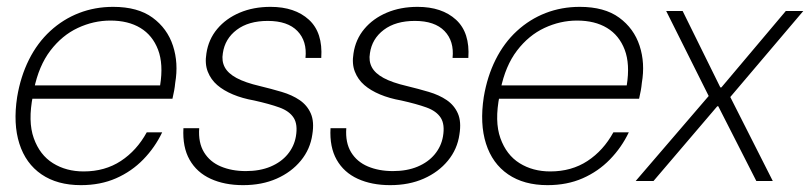

<svg xmlns="http://www.w3.org/2000/svg" viewBox="-20 -528 2363 560"><path d="M216 12Q147 12 101 -19.5Q55 -51 36.5 -109Q18 -167 30 -245Q40 -305 64.5 -354Q89 -403 126.5 -437.5Q164 -472 210.5 -490Q257 -508 310 -508Q382 -508 425 -476.5Q468 -445 484.5 -394.5Q501 -344 491 -286Q490 -275 488 -264Q486 -253 483 -240H62L69 -279H447Q457 -341 441 -383Q425 -425 389.5 -446.5Q354 -468 302 -468Q253 -468 207 -446.5Q161 -425 127 -380.5Q93 -336 79 -267L76 -249Q61 -174 78.5 -125Q96 -76 134.5 -52Q173 -28 224 -28Q286 -28 332.5 -58.5Q379 -89 408 -142H453Q432 -98 398 -63Q364 -28 318.5 -8Q273 12 216 12Z M689 12Q635 12 594.5 -6.5Q554 -25 533 -62Q512 -99 515 -154H561Q558 -112 575 -84Q592 -56 624 -42.5Q656 -29 697 -29Q738 -29 769 -42Q800 -55 819 -78Q838 -101 843 -130Q849 -165 836.5 -184.5Q824 -204 795 -214.5Q766 -225 721 -235Q687 -241 659.5 -252.5Q632 -264 613.5 -280Q595 -296 586 -319Q577 -342 582 -372Q588 -413 613.5 -443.5Q639 -474 679 -491Q719 -508 769 -508Q840 -508 881 -470.5Q922 -433 917 -359H871Q876 -408 847.5 -437.5Q819 -467 761 -467Q705 -467 670.5 -441Q636 -415 630 -373Q626 -350 635.5 -332Q645 -314 670 -300.5Q695 -287 738 -277Q771 -269 801.5 -260Q832 -251 854 -236Q876 -221 886.5 -197Q897 -173 891 -136Q885 -93 857.5 -59.5Q830 -26 787 -7Q744 12 689 12Z M1118 12Q1064 12 1023.5 -6.5Q983 -25 962 -62Q941 -99 944 -154H990Q987 -112 1004 -84Q1021 -56 1053 -42.5Q1085 -29 1126 -29Q1167 -29 1198 -42Q1229 -55 1248 -78Q1267 -101 1272 -130Q1278 -165 1265.5 -184.5Q1253 -204 1224 -214.5Q1195 -225 1150 -235Q1116 -241 1088.5 -252.5Q1061 -264 1042.5 -280Q1024 -296 1015 -319Q1006 -342 1011 -372Q1017 -413 1042.5 -443.5Q1068 -474 1108 -491Q1148 -508 1198 -508Q1269 -508 1310 -470.5Q1351 -433 1346 -359H1300Q1305 -408 1276.5 -437.5Q1248 -467 1190 -467Q1134 -467 1099.5 -441Q1065 -415 1059 -373Q1055 -350 1064.5 -332Q1074 -314 1099 -300.5Q1124 -287 1167 -277Q1200 -269 1230.5 -260Q1261 -251 1283 -236Q1305 -221 1315.5 -197Q1326 -173 1320 -136Q1314 -93 1286.5 -59.5Q1259 -26 1216 -7Q1173 12 1118 12Z M1577 12Q1508 12 1462 -19.5Q1416 -51 1397.5 -109Q1379 -167 1391 -245Q1401 -305 1425.5 -354Q1450 -403 1487.5 -437.5Q1525 -472 1571.5 -490Q1618 -508 1671 -508Q1743 -508 1786 -476.5Q1829 -445 1845.5 -394.5Q1862 -344 1852 -286Q1851 -275 1849 -264Q1847 -253 1844 -240H1423L1430 -279H1808Q1818 -341 1802 -383Q1786 -425 1750.5 -446.5Q1715 -468 1663 -468Q1614 -468 1568 -446.5Q1522 -425 1488 -380.5Q1454 -336 1440 -267L1437 -249Q1422 -174 1439.5 -125Q1457 -76 1495.5 -52Q1534 -28 1585 -28Q1647 -28 1693.5 -58.5Q1740 -89 1769 -142H1814Q1793 -98 1759 -63Q1725 -28 1679.5 -8Q1634 12 1577 12Z M1834 0 2047 -248 1923 -496H1971L2081 -273H2084L2272 -496H2323L2110 -245L2234 0H2186L2075 -218H2072L1886 0Z"/></svg>

Font: DM Sans 36pt ExtraLight
Style: Italic
Weight: 250
Italic angle: -10°
Designer: Colophon Foundry, Jonny Pinhorn
Foundry: Colophon Foundry
Version: Version 4.004;gftools[0.9.30]